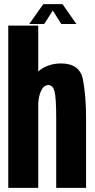

<svg xmlns="http://www.w3.org/2000/svg" viewBox="-20 -909 460 929"><path d="M20 0V-785H165V-563.5Q211 -602 275.5 -602Q366.5 -602 381.5 -523Q396.5 -444 396.5 -336.5V0H252V-333.5Q252 -437 243.8 -467.2Q235.5 -497.5 213.5 -497.5Q191 -497.5 177.5 -467Q168 -444.5 165 -410.5V0ZM121.5 -793 189.5 -889H282.5L349.5 -793H276.5L235.5 -858L194 -793Z"/></svg>

Font: Anybody Condensed Regular
Style: Bold
Weight: 700
Width: 3
Designer: Tyler Finck
Foundry: Etcetera Type Company
Version: Version 1.010; ttfautohint (v1.8.3) -l 8 -r 50 -G 200 -x 14 